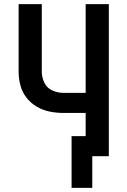

<svg xmlns="http://www.w3.org/2000/svg" viewBox="-20 -755 616 928"><path d="M426 153V0H506V-735H394V-306H288Q260 -306 233.5 -317.5Q207 -329 194.5 -355Q182 -381 182 -409V-735H70V-409Q70 -376 78.5 -343Q87 -310 108 -283Q129 -256 158.5 -239Q188 -222 221 -215.5Q254 -209 288 -209H394V-97H326V153Z"/></svg>

Font: Iosevka Sparkle Semibold
Style: Regular
Weight: 600
Designer: Belleve Invis
Foundry: Belleve Invis
Version: Version 4.5.0; ttfautohint (v1.8.3)